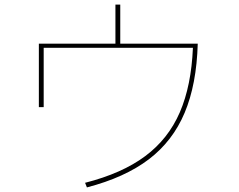

<svg xmlns="http://www.w3.org/2000/svg" viewBox="-20 -808 1040 835"><path d="M503 -618H840Q835 -441 783 -317.5Q731 -194 627 -115Q523 -36 358 7L350 -13Q511 -54 611.5 -129Q712 -204 762 -319.5Q812 -435 819 -600H170V-342H149V-618H482V-788H503Z"/></svg>

Font: IBM Plex Sans JP Thin
Style: Regular
Weight: 100
Designer: Mike Abbink; Paul van der Laan; Pieter van Rosmalen; Wujin Sim; Yejin Wi; Jinhee Kim; Boomi Park; Yona Kim; Kichan Ma
Foundry: Sandoll Inc.
Version: Version 1.001